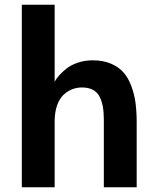

<svg xmlns="http://www.w3.org/2000/svg" viewBox="-20 -788 661 808"><path d="M210 -275.9V0H71.8V-768.1H210V-443.8Q215.8 -455.1 227.1 -468.5Q238.3 -481.9 257.6 -497.8Q276.9 -513.7 306.4 -523.9Q335.9 -534.2 370.1 -534.2Q413.6 -534.2 446.5 -520.3Q479.5 -506.3 499.8 -483.2Q520 -460 532.7 -425.8Q545.4 -391.6 550.3 -355.2Q555.2 -318.8 555.2 -273.9V0H417V-283.2Q417 -315.4 412.8 -338.9Q408.7 -362.3 398.9 -381.3Q389.2 -400.4 370.6 -410.2Q352.1 -419.9 325.2 -419.9Q303.7 -419.9 284.4 -412.6Q265.1 -405.3 247.8 -389.4Q230.5 -373.5 220.2 -344.5Q210 -315.4 210 -275.9Z"/></svg>

Font: Standard
Style: Bold
Weight: 400
Designer: Bryce Wilner
Version: Version 2.000;PS 2.0;hotconv 16.6.51;makeotf.lib2.5.65220 DE